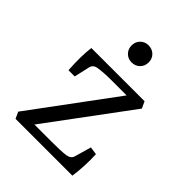

<svg xmlns="http://www.w3.org/2000/svg" viewBox="-173 -674 765 765"><g transform="rotate(45 210.0 -291.0)"><path d="M263.2 -534.2Q263.2 -513.2 249.5 -499.5Q235.8 -485.8 214.8 -485.8Q194.3 -485.8 180.7 -499.5Q167 -513.2 167 -534.2Q167 -554.7 180.7 -568.4Q194.3 -582 214.8 -582Q235.4 -582 249.5 -568.4Q263.2 -554.7 263.2 -534.2ZM203.1 -378.9Q166 -378.9 133.8 -374Q112.8 -370.1 108.9 -351.1L94.2 -286.1H59.1Q54.2 -360.4 61 -413.1H360.8L374 -384.8L116.2 -37.1H212.9Q268.1 -37.1 291.5 -40.5Q314.9 -43.9 319.8 -62L339.8 -131.8L373 -127Q376 -62 367.2 0H46.9L34.2 -27.8L293.9 -378.9Z"/></g></svg>

Font: Yrsa-Light
Style: Regular
Weight: 300
Designer: Anna Giedrys (Yrsa+Rasa design), David Brezina (Yrsa art-direction, Rasa art-direction, design)
Foundry: Rosetta Type Foundry
Version: Version 1.001;PS 1.1;hotconv 1.0.88;makeotf.lib2.5.647800